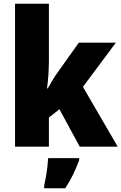

<svg xmlns="http://www.w3.org/2000/svg" viewBox="-20 -780 646 1021"><path d="M240 -460Q240 -424 237.5 -384.5Q235 -345 230 -310H234Q245 -330 259.5 -354Q274 -378 286 -394L399 -553H596L421 -318L606 0H404L296 -199L240 -155V0H60V-760H240ZM401 72Q386 112 369 147.5Q352 183 327 221H215V207Q219 188 224 161Q229 134 232 107Q235 80 236 61H401Z"/></svg>

Font: Noto Sans Hebrew SemiCondensed Black
Style: Regular
Weight: 900
Width: 4
Designer: Ben Nathan
Foundry: Google LLC
Version: Version 3.001; ttfautohint (v1.8.4.7-5d5b)